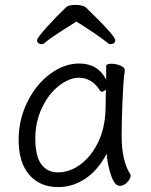

<svg xmlns="http://www.w3.org/2000/svg" viewBox="-20 -745 615 783"><path d="M263 -639Q186 -591 162 -570Q157 -565 149 -565Q141 -565 136 -569.5Q131 -574 131 -581Q131 -590 171 -634.5Q211 -679 250 -716Q261 -725 288 -725Q302 -725 314 -722Q326 -719 332 -713Q450 -599 450 -581Q450 -574 445 -569.5Q440 -565 432 -565Q424 -565 419 -570Q387 -596 314 -643Q311 -645 291 -657ZM476 -193Q476 -89 511 -35Q513 -31 513 -29Q513 -17 499 -2Q485 13 469 13Q448 13 433.5 -28Q419 -69 415 -118Q379 -50 327.5 -16Q276 18 217 18Q143 18 99.5 -32Q56 -82 56 -175Q56 -257 91.5 -329Q127 -401 184.5 -443.5Q242 -486 303 -486Q380 -486 413 -420V-475Q413 -485 434 -485Q453 -485 471 -477.5Q489 -470 489 -459V-457Q483 -419 479.5 -331.5Q476 -244 476 -193ZM395 -371Q391 -371 388 -375Q372 -402 349.5 -415Q327 -428 303 -428Q262 -428 220 -395Q178 -362 151 -305Q124 -248 124 -180Q124 -108 148.5 -75Q173 -42 216 -42Q264 -42 307.5 -74Q351 -106 379 -162.5Q407 -219 410 -291Q411 -301 411 -335L412 -380Q403 -371 395 -371Z"/></svg>

Font: Iansui
Style: Regular
Weight: 400
Designer: But Ko / Fontworks Inc.
Foundry: zi-hi.com / Fontworks Inc.
Version: Version 1.002